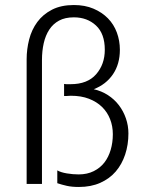

<svg xmlns="http://www.w3.org/2000/svg" viewBox="-20 -732 579 764"><path d="M86 -496Q86 -536 96 -575Q106 -614 128.5 -644.5Q151 -675 187 -693.5Q223 -712 274 -712Q318 -712 352 -697.5Q386 -683 409.5 -659Q433 -635 445 -602.5Q457 -570 457 -534Q457 -477 429.5 -436.5Q402 -396 353 -377Q384 -370 409.5 -353.5Q435 -337 453 -313.5Q471 -290 481 -261Q491 -232 491 -201Q491 -156 478 -117Q465 -78 440.5 -49.5Q416 -21 379 -4.5Q342 12 294 12Q266 12 246 7.5Q226 3 208 -3V-54Q222 -46 246 -42Q270 -38 293 -38Q327 -38 353 -51Q379 -64 395.5 -85.5Q412 -107 420.5 -136Q429 -165 429 -198Q429 -230 418 -258Q407 -286 386 -306.5Q365 -327 334 -339Q303 -351 262 -351Q257 -351 252.5 -350.5Q248 -350 244 -350H235V-398Q240 -397 244 -397H261Q328 -397 362.5 -436.5Q397 -476 397 -534Q397 -598 362 -630.5Q327 -663 274 -663Q239 -663 215 -650Q191 -637 176 -614Q161 -591 154 -560Q147 -529 147 -493V0H86Z"/></svg>

Font: Post Grotesk Light
Style: Light
Weight: 300
Version: Version 1.0